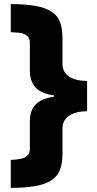

<svg xmlns="http://www.w3.org/2000/svg" viewBox="-20 -744 473 932"><path d="M402.8 -204.1Q348.6 -204.1 315.9 -182.1Q283.2 -160.2 283.2 -121.1V0Q283.2 68.4 259.3 102.5Q235.4 136.7 181.6 152.3Q127.9 168 32.2 168V32.2Q85 30.3 105 17.8Q125 5.4 125 -20V-154.8Q125 -207.5 152.3 -236.3Q179.7 -265.1 242.2 -274.9V-280.8Q180.2 -289.6 152.6 -319.1Q125 -348.6 125 -403.8V-536.1Q125 -555.2 115.5 -565.7Q106 -576.2 91.1 -581.3Q76.2 -586.4 32.2 -587.9V-724.1Q127.9 -724.1 181.6 -708.7Q235.4 -693.4 259.3 -659.7Q283.2 -626 283.2 -558.1V-434.1Q283.2 -394.5 314.9 -372.8Q346.7 -351.1 402.8 -351.1Z"/></svg>

Font: Sahel Black FD
Style: Black-FD
Weight: 900
Foundry: Saber Rastikerdar (saber.rastikerdar@gmail.com)
Version: Version 3.3.1